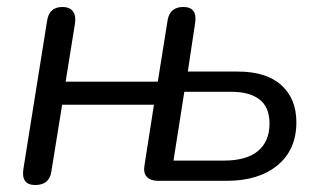

<svg xmlns="http://www.w3.org/2000/svg" viewBox="-20 -518 922 550"><path d="M81 12Q40 12 47 -34L115 -459Q121 -498 159 -498Q179 -498 188.5 -486Q198 -474 195 -452L168 -284H432L460 -459Q466 -498 505 -498Q546 -498 539 -452L518 -313H661Q743 -313 786 -274Q829 -235 829 -168Q829 -89 775 -44.5Q721 0 629 0H433Q411 0 400.5 -11.5Q390 -23 394 -45L421 -218H158L127 -26Q121 12 81 12ZM477 -58H622Q686 -58 719 -85.5Q752 -113 752 -164Q752 -211 723.5 -233Q695 -255 643 -255H508Z"/></svg>

Font: Nunito
Style: Italic
Weight: 400
Italic angle: -9°
Designer: Vernon Adams
Foundry: Vernon Adams
Version: Version 3.601; ttfautohint (v1.8.2.53-6de2)